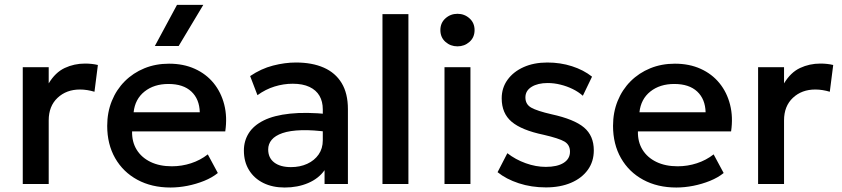

<svg xmlns="http://www.w3.org/2000/svg" viewBox="-20 -780 3568 814"><path d="M76.5 0V-495H186.5V-426.5Q214.5 -473 254.5 -491.8Q294.5 -510.5 340.5 -510.5Q355.5 -510.5 369 -509Q382.5 -507.5 395 -504.5L380.5 -391Q365.5 -395.5 350 -398Q334.5 -400.5 319 -400.5Q261.5 -400.5 224 -365.2Q186.5 -330 186.5 -269.5V0Z M703 15Q623 15 562.5 -17.8Q502 -50.5 468.2 -109.5Q434.5 -168.5 434.5 -246.5Q434.5 -303.5 454 -351.8Q473.5 -400 509 -435.5Q544.5 -471 592.2 -490.5Q640 -510 696.5 -510Q758 -510 806 -488.2Q854 -466.5 885.8 -427.5Q917.5 -388.5 930.8 -336.2Q944 -284 935 -223H540Q539 -178.5 559.5 -145.2Q580 -112 618.2 -93.5Q656.5 -75 708.5 -75Q750.5 -75 789.8 -87.8Q829 -100.5 861 -125.5L903.5 -46.5Q879.5 -27 845.5 -13.2Q811.5 0.5 774.5 7.8Q737.5 15 703 15ZM546.5 -304H827Q825.5 -360 791.2 -392Q757 -424 694 -424Q633 -424 592.8 -392Q552.5 -360 546.5 -304ZM636.5 -585 730.5 -759.5H842L737.5 -585Z M1187 15Q1135.5 15 1096.5 -4.2Q1057.5 -23.5 1035.8 -58.8Q1014 -94 1014 -142Q1014 -182.5 1034.5 -215.2Q1055 -248 1098.2 -269.5Q1141.5 -291 1209.5 -298.2Q1277.5 -305.5 1373 -296L1375 -220Q1307 -229.5 1258 -228Q1209 -226.5 1177.8 -215.8Q1146.5 -205 1131.8 -187.2Q1117 -169.5 1117 -146.5Q1117 -110.5 1142.8 -91Q1168.5 -71.5 1213.5 -71.5Q1252 -71.5 1282.5 -85.5Q1313 -99.5 1330.8 -125Q1348.5 -150.5 1348.5 -185V-316.5Q1348.5 -349.5 1334.5 -373.8Q1320.5 -398 1292 -411.5Q1263.5 -425 1221 -425Q1182 -425 1144 -413.2Q1106 -401.5 1071.5 -376.5L1040.5 -457.5Q1087 -489 1137.5 -502Q1188 -515 1234.5 -515Q1303.5 -515 1352.8 -493.2Q1402 -471.5 1428.5 -427.8Q1455 -384 1455 -317.5V0H1356V-58.5Q1331 -23 1286.5 -4Q1242 15 1187 15Z M1601.5 0V-720H1711.5V0Z M1864.5 0V-495H1974.5V0ZM1919.5 -583.5Q1890 -583.5 1868.5 -602.5Q1847 -621.5 1847 -652.5Q1847 -683 1868.5 -702.2Q1890 -721.5 1919.5 -721.5Q1949 -721.5 1970.5 -702.2Q1992 -683 1992 -652.5Q1992 -621.5 1970.5 -602.5Q1949 -583.5 1919.5 -583.5Z M2294.5 14.5Q2233 14.5 2179.5 -3Q2126 -20.5 2089.5 -50L2131 -130.5Q2165.5 -103.5 2208.8 -88Q2252 -72.5 2294 -72.5Q2342.5 -72.5 2369.5 -89.5Q2396.5 -106.5 2396.5 -137Q2396.5 -166 2373.2 -179.8Q2350 -193.5 2285 -208.5Q2191.5 -228 2149.2 -263.8Q2107 -299.5 2107 -363Q2107 -407.5 2131.8 -441.8Q2156.5 -476 2200 -495.5Q2243.5 -515 2300.5 -515Q2356 -515 2405 -499.2Q2454 -483.5 2490 -455L2451 -374Q2432.5 -390.5 2408 -402.5Q2383.5 -414.5 2356.2 -421.2Q2329 -428 2302 -428Q2260 -428 2233.8 -411.8Q2207.5 -395.5 2207.5 -367Q2207.5 -337.5 2232.5 -323.5Q2257.5 -309.5 2318.5 -295.5Q2414.5 -274.5 2456 -239.5Q2497.5 -204.5 2497.5 -142.5Q2497.5 -95 2472 -59.8Q2446.5 -24.5 2400.8 -5Q2355 14.5 2294.5 14.5Z M2847.5 15Q2767.5 15 2707 -17.8Q2646.5 -50.5 2612.8 -109.5Q2579 -168.5 2579 -246.5Q2579 -303.5 2598.5 -351.8Q2618 -400 2653.5 -435.5Q2689 -471 2736.8 -490.5Q2784.5 -510 2841 -510Q2902.5 -510 2950.5 -488.2Q2998.5 -466.5 3030.2 -427.5Q3062 -388.5 3075.2 -336.2Q3088.5 -284 3079.5 -223H2684.5Q2683.5 -178.5 2704 -145.2Q2724.5 -112 2762.8 -93.5Q2801 -75 2853 -75Q2895 -75 2934.2 -87.8Q2973.5 -100.5 3005.5 -125.5L3048 -46.5Q3024 -27 2990 -13.2Q2956 0.5 2919 7.8Q2882 15 2847.5 15ZM2691 -304H2971.5Q2970 -360 2935.8 -392Q2901.5 -424 2838.5 -424Q2777.5 -424 2737.2 -392Q2697 -360 2691 -304Z M3194 0V-495H3304V-426.5Q3332 -473 3372 -491.8Q3412 -510.5 3458 -510.5Q3473 -510.5 3486.5 -509Q3500 -507.5 3512.5 -504.5L3498 -391Q3483 -395.5 3467.5 -398Q3452 -400.5 3436.5 -400.5Q3379 -400.5 3341.5 -365.2Q3304 -330 3304 -269.5V0Z"/></svg>

Font: Geologica Roman
Style: Regular
Weight: 400
Designer: Sindre Bremnes, Frode Helland
Foundry: Monokrom Skriftforlag AS
Version: Version 1.010;gftools[0.9.28]